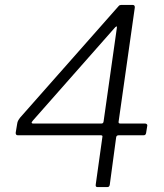

<svg xmlns="http://www.w3.org/2000/svg" viewBox="-20 -762 669 782"><path d="M463 -737Q465 -740 468.5 -741Q472 -742 478 -742H520Q530 -742 529 -731L463 -266Q462 -259 469 -259H569Q574 -259 577 -257Q580 -255 580 -251L575 -220Q574 -216 572 -213.5Q570 -211 564 -211H463Q454 -211 453 -202L427 -9Q426 -4 423.5 -2Q421 0 416 0H377Q368 0 370 -11L397 -204Q399 -211 391 -211H53Q43 -211 44 -222L50 -258Q51 -265 53.5 -270Q56 -275 62 -283L463 -737ZM394 -259Q401 -259 402 -268L456 -649Q458 -662 443 -644L114 -271Q108 -264 109 -261.5Q110 -259 114 -259Z"/></svg>

Font: Libre Franklin Thin ExtraLight
Style: Italic
Weight: 250
Italic angle: -8°
Version: Version 3.000